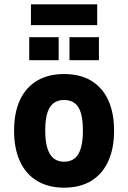

<svg xmlns="http://www.w3.org/2000/svg" viewBox="-20 -856 592 887"><path d="M276 11Q203 11 151 -20.5Q99 -52 72 -111Q45 -170 45 -252Q45 -335 72 -393.5Q99 -452 151 -483Q203 -514 276 -514Q350 -514 401.5 -483Q453 -452 480 -393.5Q507 -335 507 -252Q507 -170 480 -111Q453 -52 401.5 -20.5Q350 11 276 11ZM276 -109Q321 -109 342 -144.5Q363 -180 363 -253Q363 -327 342 -360.5Q321 -394 276 -394Q232 -394 210.5 -360.5Q189 -327 189 -253Q189 -180 210.5 -144.5Q232 -109 276 -109ZM123 -740V-836H429V-740ZM115 -578V-684H251V-578ZM301 -578V-684H437V-578Z"/></svg>

Font: Nunito Sans 7pt Condensed ExtraBold
Style: Regular
Weight: 800
Width: 3
Designer: Vernon Adams
Foundry: Vernon Adams
Version: Version 3.101;gftools[0.9.27]